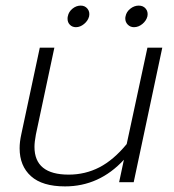

<svg xmlns="http://www.w3.org/2000/svg" viewBox="-20 -650 622 685"><path d="M221 -583Q221 -589 222 -592Q225 -608 238.5 -619Q252 -630 268 -630Q283 -630 292 -619Q301 -608 298 -592Q294 -576 280 -564.5Q266 -553 251 -553Q238 -553 229.5 -561.5Q221 -570 221 -583ZM427 -584Q427 -589 428 -592Q431 -608 445 -619Q459 -630 475 -630Q491 -630 500 -619Q509 -608 506 -592Q502 -576 488 -564.5Q474 -553 458 -553Q445 -553 436 -562Q427 -571 427 -584ZM50 -121Q50 -144 56 -171L122 -480H174L108 -170Q103 -143 103 -126Q103 -27 225 -27Q284 -27 334.5 -53Q385 -79 432 -136L506 -480H559L457 0H405L422 -80Q334 15 212 15Q131 15 90.5 -21.5Q50 -58 50 -121Z"/></svg>

Font: Prompt ExtraLight
Style: Italic
Weight: 275
Italic angle: -12°
Designer: Katatrad Team
Foundry: CadsonDemak
Version: Version 1.000